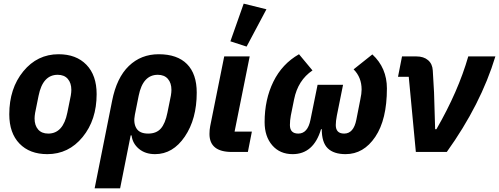

<svg xmlns="http://www.w3.org/2000/svg" viewBox="-20 -835 2742 1055"><path d="M240 12Q143 12 87 -46Q31 -104 31 -207Q31 -349 108 -443Q185 -537 302 -537Q399 -537 455 -479Q511 -421 511 -318Q511 -176 434 -82Q357 12 240 12ZM245 -101Q327 -101 350 -216L369 -310Q372 -328 372 -341Q372 -379 352.5 -401.5Q333 -424 297 -424Q215 -424 192 -309L173 -215Q170 -197 170 -184Q170 -146 189.5 -123.5Q209 -101 245 -101Z M500 200 596 -281Q621 -408 688 -472.5Q755 -537 852 -537Q954 -537 1007.5 -483Q1061 -429 1061 -326Q1061 -181 995.5 -84.5Q930 12 832 12Q778 12 743 -17.5Q708 -47 703 -91H698L640 200ZM794 -101Q839 -101 863.5 -128.5Q888 -156 900 -216L919 -310Q922 -328 922 -341Q922 -379 902.5 -401.5Q883 -424 847 -424Q765 -424 742 -309L721 -204Q712 -159 729.5 -130Q747 -101 794 -101Z M1444 -784 1335 -579 1246 -608 1319 -815ZM1364 -112 1342 0H1254Q1131 0 1131 -99Q1131 -122 1135 -142L1212 -525H1352L1269 -112Z M1865 -369 1831 -200Q1825 -169 1825 -148Q1825 -101 1871 -101Q1923 -101 1938 -177L1960 -289Q1967 -321 1967 -343Q1967 -410 1923 -454L2026 -536Q2106 -462 2106 -349Q2106 -178 2042 -83Q1978 12 1879 12Q1814 12 1781 -20Q1748 -52 1748 -125H1744Q1703 12 1588 12Q1518 12 1476 -36.5Q1434 -85 1434 -164Q1434 -288 1482 -386Q1530 -484 1623 -537L1697 -448Q1617 -394 1596 -289L1578 -200Q1573 -173 1573 -148Q1573 -101 1619 -101Q1671 -101 1686 -177L1725 -369Z M2435 0H2265L2226 -413H2167L2189 -525H2268Q2308 -525 2332 -504.5Q2356 -484 2358 -448L2365 -327L2371 -125H2378Q2498 -333 2553 -525H2702Q2622 -261 2435 0Z"/></svg>

Font: Aneliza
Style: Bold Italic
Weight: 700
Italic angle: -11.31°
Designer: Mike Abbink, Paul van der Laan, Pieter van Rosmalen
Foundry: Bold Monday
Version: Version 3.0